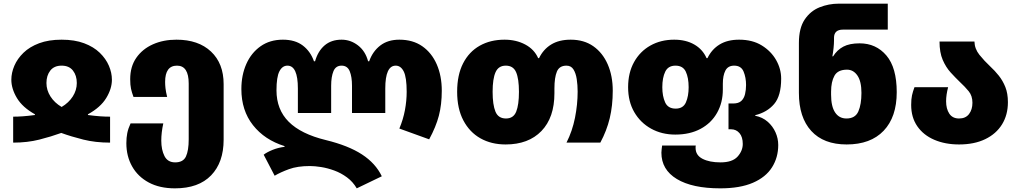

<svg xmlns="http://www.w3.org/2000/svg" viewBox="-20 -780 5574 1050"><path d="M52 0V-142Q78 -142 105.5 -144Q133 -146 171 -151V-155Q103 -193 72.5 -244Q42 -295 42 -344Q42 -382 58.5 -420.5Q75 -459 108.5 -491.5Q142 -524 194 -543.5Q246 -563 317 -563Q388 -563 440 -543.5Q492 -524 525.5 -491.5Q559 -459 575.5 -420.5Q592 -382 592 -344Q592 -295 561 -244Q530 -193 461 -155V-151Q499 -146 527 -144Q555 -142 582 -142V0Q502 0 436 -16.5Q370 -33 315 -53Q260 -33 195 -16.5Q130 0 52 0ZM317 -195Q356 -218 378 -252.5Q400 -287 400 -326Q400 -367 379 -394Q358 -421 317 -421Q276 -421 255 -394Q234 -367 234 -326Q234 -287 256 -252.5Q278 -218 317 -195Z M937 250Q853 250 793.5 218Q734 186 702.5 130Q671 74 671 3Q671 -27 676 -52Q681 -77 694 -105H873Q862 -55 862 -11Q862 39 879.5 73.5Q897 108 938 108Q982 108 997 75.5Q1012 43 1012 -18V-323Q1012 -421 948 -421Q883 -421 883 -332Q883 -316 885 -297.5Q887 -279 894 -250H710Q701 -274 696.5 -294.5Q692 -315 692 -347Q692 -416 725.5 -464Q759 -512 816 -537.5Q873 -563 945 -563Q1065 -563 1134 -498Q1203 -433 1203 -320V-16Q1203 108 1134.5 179Q1066 250 937 250Z M1931 250Q1910 214 1877.5 190Q1845 166 1808 152.5Q1771 139 1736 133.5Q1701 128 1675 128Q1607 128 1560.5 145Q1514 162 1482 181L1422 66Q1440 52 1471 39.5Q1502 27 1536 23V19Q1427 -15 1363.5 -95.5Q1300 -176 1300 -293Q1300 -369 1327 -430Q1354 -491 1405 -527Q1456 -563 1527 -563Q1594 -563 1636 -531Q1678 -499 1697 -445H1703Q1719 -501 1755.5 -532Q1792 -563 1848 -563Q1897 -563 1937.5 -532Q1978 -501 1993 -445H1999Q2018 -499 2059.5 -531Q2101 -563 2164 -563Q2238 -563 2289.5 -527Q2341 -491 2368.5 -428Q2396 -365 2396 -284Q2396 -208 2380 -147Q2364 -86 2327 -18L2164 -77Q2185 -127 2194.5 -178Q2204 -229 2204 -278Q2204 -357 2188 -389Q2172 -421 2144 -421Q2087 -421 2087 -296V-162H1905V-311Q1905 -360 1892.5 -390.5Q1880 -421 1848 -421Q1816 -421 1803.5 -390.5Q1791 -360 1791 -311V-162H1609V-296Q1609 -421 1552 -421Q1524 -421 1508 -390Q1492 -359 1492 -286Q1492 -181 1559 -114Q1626 -47 1762 -14Q1885 16 1959.5 64.5Q2034 113 2068 184Z M2745 10Q2667 10 2607.5 -23.5Q2548 -57 2514 -121.5Q2480 -186 2480 -278Q2480 -370 2512.5 -433.5Q2545 -497 2603.5 -530Q2662 -563 2739 -563Q2803 -563 2852.5 -536.5Q2902 -510 2923 -462H2928Q2951 -510 2994 -536.5Q3037 -563 3101 -563Q3174 -563 3225 -527Q3276 -491 3303.5 -428Q3331 -365 3331 -284Q3331 -202 3314.5 -133.5Q3298 -65 3263 0H3078Q3110 -63 3124.5 -136Q3139 -209 3139 -279Q3139 -315 3134 -347.5Q3129 -380 3116 -400.5Q3103 -421 3078 -421Q3039 -421 3025.5 -388.5Q3012 -356 3012 -296V-270Q3012 -137 2941 -63.5Q2870 10 2745 10ZM2747 -132Q2788 -132 2803 -169.5Q2818 -207 2818 -278Q2818 -349 2802.5 -385Q2787 -421 2746 -421Q2706 -421 2690 -385Q2674 -349 2674 -278Q2674 -207 2689.5 -169.5Q2705 -132 2747 -132Z M3919 250Q3766 250 3681.5 199Q3597 148 3597 55Q3597 45 3598.5 35.5Q3600 26 3601 16H3785Q3784 20 3784 23.5Q3784 27 3784 29Q3784 69 3822 88.5Q3860 108 3920 108Q3985 108 4013.5 76.5Q4042 45 4042 7Q4042 -31 4024 -52Q4006 -73 3978 -73H3964V-214H3989Q4019 -214 4034 -228Q4049 -242 4054.5 -265.5Q4060 -289 4060 -315Q4060 -356 4046.5 -388.5Q4033 -421 3995 -421Q3961 -421 3947 -394Q3933 -367 3933 -322V-290Q3933 -219 3901.5 -163Q3870 -107 3811.5 -75.5Q3753 -44 3673 -44Q3599 -44 3540.5 -76.5Q3482 -109 3448.5 -167Q3415 -225 3415 -303Q3415 -382 3447.5 -440.5Q3480 -499 3537 -531Q3594 -563 3667 -563Q3731 -563 3777 -536.5Q3823 -510 3844 -462H3849Q3872 -510 3915 -536.5Q3958 -563 4022 -563Q4095 -563 4146 -531.5Q4197 -500 4224.5 -451.5Q4252 -403 4252 -350Q4252 -256 4213.5 -211Q4175 -166 4110 -150V-147Q4150 -139 4178 -114.5Q4206 -90 4221 -56.5Q4236 -23 4236 13Q4236 81 4202 135Q4168 189 4097.5 219.5Q4027 250 3919 250ZM3675 -186Q3716 -186 3731 -220Q3746 -254 3746 -303Q3746 -355 3730.5 -388Q3715 -421 3674 -421Q3634 -421 3618 -388Q3602 -355 3602 -303Q3602 -254 3617.5 -220Q3633 -186 3675 -186Z M4610 10Q4484 10 4416.5 -64Q4349 -138 4349 -272V-545Q4349 -626 4380.5 -673Q4412 -720 4462 -740Q4512 -760 4567 -760H4835V-618H4590Q4541 -618 4541 -573V-559Q4541 -541 4538.5 -517Q4536 -493 4532 -472H4536Q4558 -507 4592 -525Q4626 -543 4681 -543Q4771 -543 4827.5 -476.5Q4884 -410 4884 -276Q4884 -140 4812.5 -65Q4741 10 4610 10ZM4609 -132Q4657 -132 4674 -170.5Q4691 -209 4691 -272Q4691 -335 4669 -367Q4647 -399 4612 -399Q4562 -399 4543.5 -366Q4525 -333 4525 -279V-262Q4525 -198 4547 -165Q4569 -132 4609 -132Z M5225 10Q5149 10 5089.5 -15.5Q5030 -41 4996.5 -89.5Q4963 -138 4963 -206Q4963 -238 4967.5 -258.5Q4972 -279 4981 -303H5165Q5154 -261 5154 -226Q5154 -185 5171.5 -158.5Q5189 -132 5225 -132Q5261 -132 5279.5 -156.5Q5298 -181 5298 -218Q5298 -256 5277.5 -281Q5257 -306 5230 -331Q5205 -355 5179 -383.5Q5153 -412 5135.5 -452.5Q5118 -493 5118 -553H5309Q5310 -513 5336 -480.5Q5362 -448 5396 -416Q5420 -394 5442 -366.5Q5464 -339 5478 -304Q5492 -269 5492 -221Q5492 -152 5460 -100Q5428 -48 5368 -19Q5308 10 5225 10Z"/></svg>

Font: Noto Sans Georgian Black
Style: Regular
Weight: 900
Designer: Monotype Design Team, Akaki Razmadze
Foundry: Google LLC
Version: Version 2.005; ttfautohint (v1.8.4.7-5d5b)